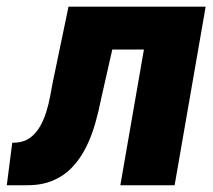

<svg xmlns="http://www.w3.org/2000/svg" viewBox="-64 -548 629 568"><path d="M434.1 -528.3 412.1 -401.4H157.2L179.2 -528.3ZM544.4 -528.3 452.6 0H292L383.8 -528.3ZM138.7 -528.3H296.9L235.4 -256.8Q228 -218.8 217.3 -181.4Q206.5 -144 189.9 -111.1Q173.3 -78.1 149.4 -53Q125.5 -27.8 92 -13.7Q58.6 0.5 13.7 0H-43.9L-27.8 -125.5L-12.7 -126.5Q10.7 -128.9 27.3 -142.1Q43.9 -155.3 54.9 -174.8Q65.9 -194.3 73 -217.3Q80.1 -240.2 84.2 -262.5Q88.4 -284.7 91.8 -303.2Z"/></svg>

Font: Roboto Black
Style: Italic
Weight: 900
Italic angle: -12°
Designer: Christian Robertson
Foundry: Google
Version: Version 3.0; 2020